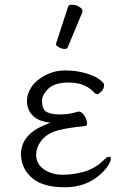

<svg xmlns="http://www.w3.org/2000/svg" viewBox="-20 -779 540 812"><path d="M217 -594Q268 -750 268 -751Q270 -759 285 -759Q300 -759 314.5 -750.5Q329 -742 329 -732Q329 -730 329 -729L266 -578Q264 -572 253 -572Q242 -572 229.5 -579Q217 -586 217 -590Q217 -592 217 -594ZM449 -109Q449 -100 439.5 -82.5Q430 -65 406 -43Q345 13 254.5 13Q164 13 118.5 -24Q73 -61 69 -119Q69 -123 69 -127Q69 -212 176 -253L193 -260L175 -263Q136 -270 115 -294Q94 -318 94 -353Q94 -381 112 -409.5Q130 -438 169.5 -459.5Q209 -481 256 -481Q303 -481 342 -469.5Q381 -458 400 -443.5Q419 -429 420 -422Q420 -420 420 -419Q420 -403 408.5 -392Q397 -381 391.5 -381Q386 -381 382 -384L372 -394Q335 -430 270 -430Q211 -430 184 -403.5Q157 -377 157 -349Q157 -347 158 -346Q159 -315 178 -305Q197 -295 235 -295Q273 -295 311 -307H314Q326 -307 337 -289.5Q348 -272 348 -256Q348 -247 340 -246Q248 -237 210.5 -223Q173 -209 153 -182Q133 -155 133 -124Q133 -85 167 -62Q199 -40 245 -40Q291 -40 336.5 -53Q382 -66 419 -102Q432 -116 440 -116Q449 -116 449 -109Z"/></svg>

Font: Moon Stars Kai HW Light
Style: Regular
Weight: 300
Designer: GuiWonder
Version: Version 1.101